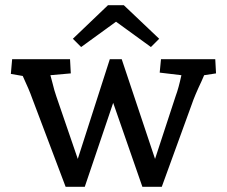

<svg xmlns="http://www.w3.org/2000/svg" viewBox="-20 -723 878 743"><path d="M68 -429 22 -437 27 -494H251L254 -439L175 -432L182 -406Q191 -369 198 -350L281 -108L405 -494H451L580 -108L660 -352Q671 -381 682 -432L598 -442L603 -494H813L816 -439L770 -432L760 -409Q733 -352 722 -319L606 0H531L418 -325L308 0H234L104 -344Q94 -373 68 -429ZM429 -639 294 -541 262 -573 398 -703H459L596 -573L564 -541Z"/></svg>

Font: Andada Pro Medium
Style: Regular
Weight: 500
Designer: Carolina Giovagnoli
Foundry: Huerta Tipografica
Version: Version 3.005; ttfautohint (v1.8.4)